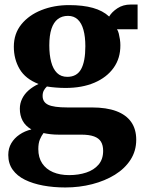

<svg xmlns="http://www.w3.org/2000/svg" viewBox="-20 -570 636 847"><path d="M268 257Q216 257 170.2 248.5Q124.5 240 90 223Q55.5 206 36 178.8Q16.5 151.5 16.5 113.5Q16.5 84.5 29.8 62Q43 39.5 66 23.8Q89 8 118.5 1Q92 -14.5 79.8 -37.5Q67.5 -60.5 67.5 -90.5Q67.5 -113.5 77.5 -134.2Q87.5 -155 106.2 -171.5Q125 -188 150 -199.5Q92 -222 66.5 -265.5Q41 -309 41 -364Q41 -421.5 74.2 -462.5Q107.5 -503.5 163 -525.5Q218.5 -547.5 284.5 -547.5Q346 -547.5 389.8 -535.2Q433.5 -523 461.5 -497Q473 -517 498 -533.5Q523 -550 556.5 -550H587V-441H496Q501 -434 504 -422Q507 -410 509 -396.5Q511 -383 511 -371Q511.5 -313 481.2 -270.8Q451 -228.5 396.5 -205.2Q342 -182 269.5 -182Q248 -182 226 -183.8Q204 -185.5 187 -188.5Q178 -180 173 -170.2Q168 -160.5 168 -147Q168 -119.5 192.5 -107.8Q217 -96 277.5 -96H385.5Q449.5 -96 493 -79.8Q536.5 -63.5 558.8 -31.8Q581 0 581 46.5Q581 95.5 556 134.5Q531 173.5 487 200.8Q443 228 386.5 242.5Q330 257 268 257ZM285 202.5Q326.5 202.5 360.5 191.2Q394.5 180 414.8 156.2Q435 132.5 435 95.5Q435 71 425.5 55.2Q416 39.5 394.8 31.8Q373.5 24 338 24H238.5Q219.5 24 202.5 22Q185.5 20 172 17Q163 28.5 156 45.2Q149 62 149 87.5Q149 125 166.2 150.8Q183.5 176.5 214 189.5Q244.5 202.5 285 202.5ZM277 -231Q319 -231 337.8 -265Q356.5 -299 356.5 -366Q356.5 -408 348.2 -438Q340 -468 323 -484Q306 -500 280 -500Q253.5 -500 235 -485.8Q216.5 -471.5 207 -442.8Q197.5 -414 197.5 -369.5Q197.5 -328 205.8 -296.8Q214 -265.5 231.5 -248.2Q249 -231 277 -231Z"/></svg>

Font: Merriweather 72pt ExtraBold
Style: Regular
Weight: 800
Version: Version 2.100